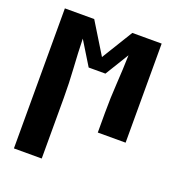

<svg xmlns="http://www.w3.org/2000/svg" viewBox="-133 -626 866 947"><g transform="rotate(20 300.0 -152.5)"><path d="M46 215V-520H200L300 -357L400 -520H554V0H408V-104Q408 -181 413 -257Q418 -333 420 -410L344 -286H256L180 -410Q182 -333 187 -257Q192 -181 192 -104V215Z"/></g></svg>

Font: Iosevka Custom Heavy Extended
Style: Regular
Weight: 900
Width: 7
Monospace: yes
Designer: Belleve Invis
Foundry: Belleve Invis
Version: Version 11.2.4; ttfautohint (v1.8.4)